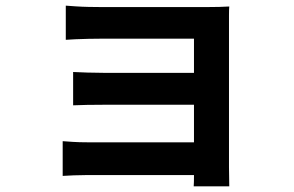

<svg xmlns="http://www.w3.org/2000/svg" viewBox="-20 -585 1040 680"><path d="M213 -565Q226 -564 248 -562.5Q270 -561 294 -560.5Q318 -560 337 -560Q361 -560 399 -560Q437 -560 481.5 -560Q526 -560 570 -560Q614 -560 652 -560Q690 -560 715 -560Q733 -560 756.5 -560.5Q780 -561 792 -562Q791 -552 791 -531.5Q791 -511 791 -495Q791 -484 791 -449.5Q791 -415 791 -365Q791 -315 791 -259Q791 -203 791 -149.5Q791 -96 791 -54.5Q791 -13 791 7Q791 19 791.5 40.5Q792 62 792 75H666Q667 62 667 39Q667 16 667 1Q667 -25 667 -65.5Q667 -106 667 -153.5Q667 -201 667 -249.5Q667 -298 667 -340Q667 -382 667 -410.5Q667 -439 667 -448Q658 -448 635 -448Q612 -448 582 -448Q552 -448 517.5 -448Q483 -448 449.5 -448Q416 -448 386.5 -448Q357 -448 337 -448Q318 -448 294 -447.5Q270 -447 247.5 -446Q225 -445 213 -444ZM239 -330Q259 -329 289.5 -328Q320 -327 348 -327Q360 -327 390.5 -327Q421 -327 461.5 -327Q502 -327 545 -327Q588 -327 626.5 -327Q665 -327 692 -327Q719 -327 725 -327V-214Q718 -214 691.5 -214Q665 -214 626.5 -214Q588 -214 545 -214Q502 -214 461.5 -214Q421 -214 391 -214Q361 -214 348 -214Q320 -214 288.5 -213.5Q257 -213 239 -212ZM202 -85Q215 -84 238 -82.5Q261 -81 289 -81Q304 -81 339 -81Q374 -81 419.5 -81Q465 -81 514 -81Q563 -81 607.5 -81Q652 -81 684 -81Q716 -81 726 -81V35Q713 35 680 35Q647 35 602.5 35Q558 35 510 35Q462 35 417 35Q372 35 337.5 35Q303 35 288 35Q267 35 241 36Q215 37 202 38Z"/></svg>

Font: Noto Sans SC
Style: Bold
Weight: 700
Designer: Ryoko NISHIZUKA  (kana, bopomofo & ideographs); Paul D. Hunt (Latin, Greek & Cyrillic); Sandoll Communications , Soo-you
Foundry: Adobe
Version: Version 2.004-H2;hotconv 1.0.118;makeotfexe 2.5.65603